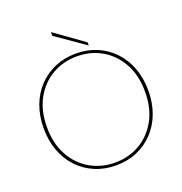

<svg xmlns="http://www.w3.org/2000/svg" viewBox="-154 -1017 1100 1159"><g transform="rotate(-20 396.0 -437.5)"><path d="M396 8Q323 8 261.5 -18Q200 -44 154.5 -92Q109 -140 84.5 -206Q60 -272 60 -351Q60 -430 84.5 -496Q109 -562 154.5 -610Q200 -658 261.5 -684Q323 -710 396 -710Q470 -710 531 -684Q592 -658 637.5 -610Q683 -562 707.5 -496Q732 -430 732 -351Q732 -272 707.5 -206Q683 -140 637.5 -92Q592 -44 531 -18Q470 8 396 8ZM396 -10Q484 -10 555 -51Q626 -92 668.5 -168.5Q711 -245 711 -351Q711 -457 668.5 -533.5Q626 -610 555 -651Q484 -692 396 -692Q309 -692 237.5 -651Q166 -610 123.5 -533.5Q81 -457 81 -351Q81 -245 123.5 -168.5Q166 -92 237.5 -51Q309 -10 396 -10ZM300 -859V-883L487 -749V-729Z"/></g></svg>

Font: Poppins Variable
Style: Regular
Weight: 100
Designer: Jonny Pinhorn
Foundry: Indian Type Foundry
Version: Version 6.000